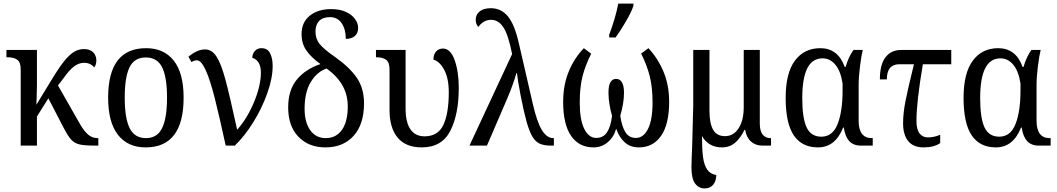

<svg xmlns="http://www.w3.org/2000/svg" viewBox="-20 -816 5922 1076"><path d="M96 -427Q96 -467 77 -481Q58 -495 24 -495H16V-536H187V-340Q187 -312 185.5 -271.5Q184 -231 184 -229L265 -362Q307 -432 337 -470Q367 -508 393.5 -524.5Q420 -541 450 -541Q484 -541 502 -523Q520 -505 520 -477Q520 -454 508 -438Q487 -464 452 -464Q421 -464 394 -443Q367 -422 337 -379L305 -337L427 -123Q451 -81 474 -61.5Q497 -42 527 -42H531V0H511Q454 0 426 -6.5Q398 -13 379 -33.5Q360 -54 336 -101L251 -265L187 -163V0H96Z M586 -269Q586 -546 799 -546Q899 -546 954 -476Q1009 -406 1009 -269Q1009 10 796 10Q696 10 641 -60.5Q586 -131 586 -269ZM916 -269Q916 -384 888.5 -439Q861 -494 797 -494Q733 -494 706 -439Q679 -384 679 -269Q679 -154 706.5 -98Q734 -42 798 -42Q861 -42 888.5 -98Q916 -154 916 -269Z M1083 -478Q1067 -478 1053 -468L1036 -498Q1085 -539 1129 -539Q1167 -539 1193 -499.5Q1219 -460 1243 -371Q1267 -282 1309 -89Q1365 -151 1403.5 -243.5Q1442 -336 1442 -409Q1442 -477 1394 -492Q1394 -515 1408.5 -530.5Q1423 -546 1445 -546Q1479 -546 1493.5 -518Q1508 -490 1508 -446Q1508 -378 1478 -293.5Q1448 -209 1399.5 -131Q1351 -53 1296 0H1245Q1208 -169 1183 -268Q1158 -367 1133 -422.5Q1108 -478 1083 -478Z M1595 -214Q1595 -311 1643.5 -370Q1692 -429 1776 -457Q1724 -494 1697 -533Q1670 -572 1670 -625Q1670 -691 1716 -728Q1762 -765 1836 -765Q1885 -765 1919 -749Q1953 -733 1970 -709Q1987 -685 1987 -660Q1987 -630 1968.5 -614Q1950 -598 1918 -598Q1918 -651 1895 -685.5Q1872 -720 1829 -720Q1789 -720 1768.5 -698.5Q1748 -677 1748 -639Q1748 -598 1771.5 -569Q1795 -540 1860 -495Q1940 -438 1980 -379.5Q2020 -321 2020 -237Q2020 -119 1961.5 -54.5Q1903 10 1804 10Q1710 10 1652.5 -49.5Q1595 -109 1595 -214ZM1929 -220Q1929 -348 1810 -432Q1757 -414 1722 -357Q1687 -300 1687 -206Q1687 -131 1718.5 -86.5Q1750 -42 1805 -42Q1864 -42 1896.5 -88.5Q1929 -135 1929 -220Z M2163 -200V-426Q2163 -467 2144 -481Q2125 -495 2089 -495H2087V-536H2253V-208Q2253 -131 2280 -91.5Q2307 -52 2359 -52Q2435 -52 2465 -116.5Q2495 -181 2495 -299Q2495 -377 2469.5 -424.5Q2444 -472 2409 -482Q2409 -511 2424 -527.5Q2439 -544 2462 -544Q2505 -544 2528 -479Q2551 -414 2551 -324Q2551 -175 2503.5 -82.5Q2456 10 2344 10Q2254 10 2208.5 -44.5Q2163 -99 2163 -200Z M2850 -513Q2828 -624 2800 -664.5Q2772 -705 2733 -705Q2709 -705 2690.5 -693.5Q2672 -682 2661 -665Q2646 -680 2646 -706Q2646 -734 2668 -752Q2690 -770 2731 -770Q2789 -770 2827 -723.5Q2865 -677 2889 -568L2965 -238Q2989 -132 3017 -87Q3045 -42 3080 -42H3084V0H3067Q3028 0 3004.5 -11Q2981 -22 2964.5 -49Q2948 -76 2932 -130Q2914 -196 2897.5 -282Q2881 -368 2877 -406H2874Q2855 -339 2821 -260L2709 0H2611Z M3136 -245Q3136 -339 3167 -414.5Q3198 -490 3252 -546L3293 -515Q3260 -449 3244.5 -388Q3229 -327 3229 -242Q3229 -144 3254.5 -93.5Q3280 -43 3321 -43Q3361 -43 3382 -75Q3403 -107 3410 -167Q3402 -193 3396 -228.5Q3390 -264 3390 -296Q3390 -374 3433 -374Q3454 -374 3465.5 -354.5Q3477 -335 3477 -296Q3477 -239 3456 -167Q3465 -107 3485 -75Q3505 -43 3544 -43Q3586 -43 3611.5 -93.5Q3637 -144 3637 -242Q3637 -326 3621.5 -388Q3606 -450 3573 -516L3614 -546Q3667 -489 3698.5 -414Q3730 -339 3730 -245Q3730 -120 3685 -55Q3640 10 3560 10Q3513 10 3481.5 -18Q3450 -46 3433 -95Q3421 -49 3386.5 -19.5Q3352 10 3306 10Q3225 10 3180.5 -54.5Q3136 -119 3136 -245ZM3394 -621Q3430 -718 3445 -796H3530V-784Q3519 -750 3489 -698Q3459 -646 3430 -606H3394Z M3855 122Q3855 95 3859 5Q3864 -156 3865 -225V-536H3956V-193Q3956 -125 3976.5 -89Q3997 -53 4043 -53Q4091 -53 4119.5 -97.5Q4148 -142 4148 -215V-536H4238V-124Q4238 -82 4254 -62Q4270 -42 4297 -42H4301V0H4252Q4214 0 4188.5 -23Q4163 -46 4156 -88H4152Q4130 -42 4099.5 -16Q4069 10 4025 10Q3988 10 3959.5 -6.5Q3931 -23 3914 -54Q3914 21 3920 65Q3926 109 3943 134Q3960 159 3994 165Q3994 198 3977 219Q3960 240 3929 240Q3896 240 3875.5 212.5Q3855 185 3855 122Z M4383 -267Q4383 -407 4435 -476.5Q4487 -546 4577 -546Q4676 -546 4714 -441H4719Q4735 -497 4763 -536H4815Q4807 -504 4799.5 -444Q4792 -384 4792 -339V-138Q4792 -91 4810.5 -66.5Q4829 -42 4864 -42H4871V0H4803Q4723 0 4709 -101H4705Q4661 10 4564 10Q4474 10 4428.5 -57.5Q4383 -125 4383 -267ZM4702 -309V-348Q4691 -419 4661 -454Q4631 -489 4590 -489Q4532 -489 4504 -433Q4476 -377 4476 -266Q4476 -154 4500.5 -102Q4525 -50 4583 -50Q4646 -50 4674 -120.5Q4702 -191 4702 -309Z M5041 -125Q5041 -182 5055 -252.5Q5069 -323 5102 -456H5020Q4950 -456 4950 -371H4911Q4911 -454 4942.5 -495Q4974 -536 5030 -536H5311V-456H5152Q5116 -246 5116 -139Q5116 -90 5133.5 -68Q5151 -46 5180 -46Q5216 -46 5249 -61V-14Q5214 10 5156 10Q5098 10 5069.5 -25.5Q5041 -61 5041 -125Z M5380 -267Q5380 -407 5432 -476.5Q5484 -546 5574 -546Q5673 -546 5711 -441H5716Q5732 -497 5760 -536H5812Q5804 -504 5796.5 -444Q5789 -384 5789 -339V-138Q5789 -91 5807.5 -66.5Q5826 -42 5861 -42H5868V0H5800Q5720 0 5706 -101H5702Q5658 10 5561 10Q5471 10 5425.5 -57.5Q5380 -125 5380 -267ZM5699 -309V-348Q5688 -419 5658 -454Q5628 -489 5587 -489Q5529 -489 5501 -433Q5473 -377 5473 -266Q5473 -154 5497.5 -102Q5522 -50 5580 -50Q5643 -50 5671 -120.5Q5699 -191 5699 -309Z"/></svg>

Font: Noto Serif Narrow
Style: Regular
Weight: 400
Width: 4
Designer: Monotype Design Team
Foundry: Monotype Imaging Inc.
Version: Version 1.001